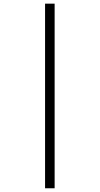

<svg xmlns="http://www.w3.org/2000/svg" viewBox="-20 -784 540 1040"><path d="M224.1 -764.2H275.9V235.8H224.1Z"/></svg>

Font: Marcellus SC
Style: Regular
Weight: 400
Designer: Astigmatic (AOETI)
Foundry: Astigmatic (AOETI)
Version: Version 1.001